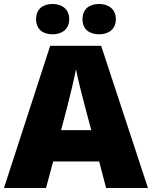

<svg xmlns="http://www.w3.org/2000/svg" viewBox="-20 -1041 766 968"><path d="M162 -944C162 -892 198 -868 245 -868C290 -868 329 -892 329 -944C329 -997 290 -1021 245 -1021C198 -1021 162 -997 162 -944ZM396 -944C396 -892 432 -868 480 -868C525 -868 564 -892 564 -944C564 -997 525 -1021 480 -1021C432 -1021 396 -997 396 -944ZM515 -93H726L490 -810H233L0 -93H212L248 -227H480ZM409 -502 440 -385H288L319 -502C331 -549 354 -643 363 -692C372 -643 399 -540 409 -502Z"/></svg>

Font: Noto Sans Telugu UI Black
Style: Regular
Weight: 900
Designer: Jelle Bosma - Monotype Design Team
Foundry: Monotype Imaging Inc.
Version: Version 2.005